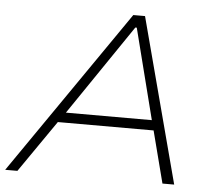

<svg xmlns="http://www.w3.org/2000/svg" viewBox="-59 -743 905 799"><g transform="rotate(5 393.5 -344.0)"><path d="M-9 0 466 -688H515L697 0H648L592 -217H192L42 0ZM222 -259H581L485 -637H479Z"/></g></svg>

Font: Saira Expanded ExtraLight
Style: Italic
Weight: 250
Width: 7
Italic angle: -12°
Designer: Hector Gatti with collaboration of the Omnibus-Type team
Foundry: Omnibus-Type
Version: Version 1.101